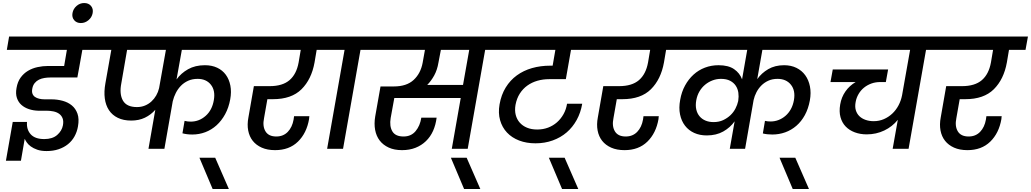

<svg xmlns="http://www.w3.org/2000/svg" viewBox="-20 -981 6798 1266"><path d="M40 -740H684L669 -652H523L504 -546L490 -470H311Q293 -470 273.5 -467Q254 -464 237.5 -456Q221 -448 209 -433.5Q197 -419 193 -397Q189 -377 194 -363.5Q199 -350 210.5 -342Q222 -334 238.5 -330Q255 -326 275 -326H319Q357 -326 392.5 -316.5Q428 -307 453.5 -286Q479 -265 491 -231Q503 -197 494 -147Q488 -112 471.5 -82Q455 -52 428.5 -30.5Q402 -9 366.5 3Q331 15 287 15Q251 15 225.5 6Q200 -3 183 -15.5Q166 -28 156.5 -42Q147 -56 143 -66L118 79H19L64 -177H158Q154 -127 182.5 -95.5Q211 -64 272 -64Q326 -64 357 -91Q388 -118 395 -155Q400 -183 392.5 -201.5Q385 -220 369.5 -231Q354 -242 332 -246.5Q310 -251 286 -251H231Q199 -252 170.5 -261.5Q142 -271 121.5 -289Q101 -307 91.5 -335Q82 -363 89 -401Q96 -442 116 -469.5Q136 -497 164.5 -514Q193 -531 227.5 -538.5Q262 -546 297 -546H403L421 -652H25Z M513 -829Q485 -829 469 -848Q453 -867 458 -895Q463 -923 485 -942Q507 -961 535 -961Q564 -961 580 -942Q596 -923 591 -895Q586 -867 563.5 -848Q541 -829 513 -829Z M883 -275Q912 -275 936 -285Q960 -295 978.5 -312Q997 -329 1010 -351.5Q1023 -374 1029 -400L1074 -652H818L780 -432Q766 -361 790.5 -318Q815 -275 883 -275ZM625 -740H1658L1642 -652H1179L1144 -457Q1173 -498 1220 -524.5Q1267 -551 1331 -551Q1377 -551 1412 -534.5Q1447 -518 1469 -488Q1491 -458 1499 -416.5Q1507 -375 1498 -326Q1488 -271 1464.5 -228Q1441 -185 1408 -155Q1375 -125 1334 -109.5Q1293 -94 1248 -94Q1212 -94 1183 -102L1197 -184Q1217 -179 1237 -179Q1293 -179 1336 -217Q1379 -255 1390 -321Q1401 -384 1370.5 -422.5Q1340 -461 1283 -461Q1248 -461 1220.5 -448.5Q1193 -436 1173 -415.5Q1153 -395 1139.5 -368.5Q1126 -342 1119 -313L1064 0H959L1004 -257Q975 -224 935.5 -205Q896 -186 845 -186Q794 -186 757 -204Q720 -222 698.5 -254.5Q677 -287 671 -332Q665 -377 675 -432L714 -652H610Z M1295 59H1399L1489 265H1382Z M1611 -740H2193L2177 -652H2068L2054 -569Q2034 -458 1968 -392.5Q1902 -327 1780 -327H1743L1721 -202Q1710 -149 1730.5 -115Q1751 -81 1802 -81Q1848 -81 1877.5 -111.5Q1907 -142 1916 -193L1919 -215H2020Q2019 -209 2018.5 -204Q2018 -199 2018 -196Q2002 -103 1944.5 -47Q1887 9 1794 9Q1743 9 1706 -7.5Q1669 -24 1646.5 -52.5Q1624 -81 1616.5 -120.5Q1609 -160 1618 -207L1654 -413H1758Q1843 -413 1889 -452.5Q1935 -492 1949 -569L1963 -652H1596Z M2252 -652H2130L2145 -740H2494L2478 -652H2357L2242 0H2137Z M2871 -568Q2863 -520 2843 -483.5Q2823 -447 2797 -421H3033L3074 -652H2887ZM2447 -740H3316L3300 -652H3179L3064 0H2959L3018 -335H2580L2556 -203Q2547 -149 2567 -115Q2587 -81 2641 -81Q2691 -81 2720.5 -116.5Q2750 -152 2758 -205H2859Q2853 -157 2835.5 -118Q2818 -79 2788.5 -50.5Q2759 -22 2719.5 -6.5Q2680 9 2631 9Q2580 9 2543 -8Q2506 -25 2483.5 -54.5Q2461 -84 2453.5 -124.5Q2446 -165 2454 -213L2489 -411H2577Q2661 -411 2707.5 -454Q2754 -497 2767 -568L2782 -652H2431Z M2953 59H3057L3147 265H3040Z M3266 -740H3962L3946 -652H3745L3711 -459H3600Q3560 -459 3523.5 -448.5Q3487 -438 3457.5 -417Q3428 -396 3407.5 -364Q3387 -332 3379 -289Q3373 -253 3380.5 -223.5Q3388 -194 3407 -172.5Q3426 -151 3455 -139Q3484 -127 3522 -127Q3561 -127 3594 -139.5Q3627 -152 3652.5 -174.5Q3678 -197 3695.5 -228Q3713 -259 3719 -297H3819Q3809 -238 3782.5 -190Q3756 -142 3716.5 -108Q3677 -74 3624.5 -55Q3572 -36 3511 -36Q3451 -36 3403 -54.5Q3355 -73 3323 -107Q3291 -141 3277.5 -188.5Q3264 -236 3274 -293Q3285 -356 3314.5 -404Q3344 -452 3388 -484Q3432 -516 3488 -532Q3544 -548 3609 -548H3624L3642 -652H3250Z M3599 59H3703L3793 265H3686Z M3915 -740H4497L4481 -652H4372L4358 -569Q4338 -458 4272 -392.5Q4206 -327 4084 -327H4047L4025 -202Q4014 -149 4034.5 -115Q4055 -81 4106 -81Q4152 -81 4181.5 -111.5Q4211 -142 4220 -193L4223 -215H4324Q4323 -209 4322.5 -204Q4322 -199 4322 -196Q4306 -103 4248.5 -47Q4191 9 4098 9Q4047 9 4010 -7.5Q3973 -24 3950.5 -52.5Q3928 -81 3920.5 -120.5Q3913 -160 3922 -207L3958 -413H4062Q4147 -413 4193 -452.5Q4239 -492 4253 -569L4267 -652H3900Z M4824 -181Q4795 -140 4749 -114Q4703 -88 4640 -88Q4594 -88 4557.5 -104.5Q4521 -121 4497 -152Q4473 -183 4464 -226.5Q4455 -270 4465 -323Q4474 -375 4497 -417Q4520 -459 4553 -489Q4586 -519 4628 -535Q4670 -551 4718 -551Q4783 -551 4820.5 -525Q4858 -499 4873 -458L4907 -652H4434L4449 -740H5482L5467 -652H5007L4973 -459Q5001 -499 5045.5 -525Q5090 -551 5150 -551Q5196 -551 5231.5 -533.5Q5267 -516 5289.5 -485Q5312 -454 5320.5 -411.5Q5329 -369 5320 -319Q5310 -264 5287 -222Q5264 -180 5231 -151.5Q5198 -123 5157.5 -108.5Q5117 -94 5072 -94Q5037 -94 5010 -101L5024 -184Q5032 -182 5041.5 -181Q5051 -180 5061 -180Q5088 -180 5113 -189.5Q5138 -199 5159 -217Q5180 -235 5194.5 -261Q5209 -287 5215 -321Q5226 -384 5195 -422.5Q5164 -461 5107 -461Q5073 -461 5046.5 -449Q5020 -437 5000.5 -417.5Q4981 -398 4968 -373Q4955 -348 4949 -321L4893 0H4792ZM4685 -176Q4721 -176 4748.5 -189Q4776 -202 4796.5 -221.5Q4817 -241 4829.5 -265.5Q4842 -290 4847 -313L4848 -319Q4852 -344 4848.5 -369.5Q4845 -395 4831.5 -415.5Q4818 -436 4794 -448.5Q4770 -461 4734 -461Q4705 -461 4678.5 -451Q4652 -441 4630 -423Q4608 -405 4592.5 -379Q4577 -353 4571 -320Q4565 -286 4571 -259.5Q4577 -233 4592.5 -214.5Q4608 -196 4631.5 -186Q4655 -176 4685 -176Z M5120 59H5224L5314 265H5207Z M5435 -740H6223L6207 -652H6086L5971 0H5866L5900 -191Q5864 -146 5810.5 -120.5Q5757 -95 5695 -95Q5652 -95 5616 -108.5Q5580 -122 5556 -147Q5532 -172 5522 -208.5Q5512 -245 5520 -292Q5528 -340 5554.5 -378Q5581 -416 5622 -440H5456L5471 -523H5836L5821 -440H5784Q5752 -440 5725 -430Q5698 -420 5677 -403Q5656 -386 5641.5 -361.5Q5627 -337 5622 -309Q5616 -278 5623 -254.5Q5630 -231 5646.5 -215Q5663 -199 5687.5 -190.5Q5712 -182 5741 -182Q5777 -182 5808 -195.5Q5839 -209 5863.5 -232Q5888 -255 5904.5 -286Q5921 -317 5928 -353L5981 -652H5420Z M6176 -740H6758L6742 -652H6633L6619 -569Q6599 -458 6533 -392.5Q6467 -327 6345 -327H6308L6286 -202Q6275 -149 6295.5 -115Q6316 -81 6367 -81Q6413 -81 6442.5 -111.5Q6472 -142 6481 -193L6484 -215H6585Q6584 -209 6583.5 -204Q6583 -199 6583 -196Q6567 -103 6509.5 -47Q6452 9 6359 9Q6308 9 6271 -7.5Q6234 -24 6211.5 -52.5Q6189 -81 6181.5 -120.5Q6174 -160 6183 -207L6219 -413H6323Q6408 -413 6454 -452.5Q6500 -492 6514 -569L6528 -652H6161Z"/></svg>

Font: SVN-Poppins Medium
Style: Italic
Weight: 500
Italic angle: -10°
Designer: Ninad Kale (Devanagari), Jonny Pinhorn (Latin)
Foundry: Indian Type Foundry
Version: Version 3.002 2017; ttfautohint (v1.8.3)